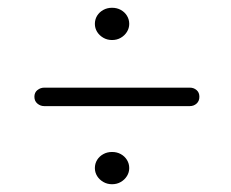

<svg xmlns="http://www.w3.org/2000/svg" viewBox="-20 -590 594 494"><path d="M268.3 -487Q255.9 -487 245.9 -492.8Q235.8 -498.6 229.9 -508Q224.1 -517.5 224.1 -528.5Q224.1 -540.1 229.9 -549.6Q235.8 -559 245.9 -564.5Q255.9 -570 268.3 -570Q280.9 -570 290.8 -564.5Q300.8 -559 306.6 -549.6Q312.5 -540.1 312.5 -528.5Q312.5 -517.5 306.6 -508Q300.8 -498.6 290.8 -492.8Q280.9 -487 268.3 -487ZM68.5 -341Q68.5 -352 76.2 -358.2Q84 -364.5 94 -364.5H468.5Q478.5 -364.5 485.8 -358.2Q493 -352 493 -341Q493 -330 485.8 -323.5Q478.5 -317 468.5 -317H93.5Q84 -317 76.2 -323.5Q68.5 -330 68.5 -341ZM268.3 -116Q255.9 -116 245.9 -121.8Q235.8 -127.6 229.9 -137Q224.1 -146.5 224.1 -157.5Q224.1 -169.1 229.9 -178.6Q235.8 -188 245.9 -193.5Q255.9 -199 268.3 -199Q280.9 -199 290.8 -193.5Q300.8 -188 306.6 -178.6Q312.5 -169.1 312.5 -157.5Q312.5 -146.5 306.6 -137Q300.8 -127.6 290.8 -121.8Q280.9 -116 268.3 -116Z"/></svg>

Font: Fraunces 16pt
Style: Regular
Weight: 400
Version: Version 1.000;[b76b70a41]